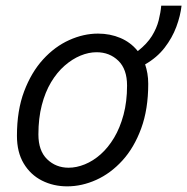

<svg xmlns="http://www.w3.org/2000/svg" viewBox="-20 -648 663 680"><path d="M218 12Q169 12 128.5 -8.5Q88 -29 64 -69Q40 -109 40 -167Q40 -257 65.5 -324.5Q91 -392 132.5 -437.5Q174 -483 225 -506Q276 -529 327 -529Q370 -529 406.5 -513.5Q443 -498 468 -467Q501 -493 518 -520.5Q535 -548 542 -576Q549 -604 551 -628H623Q619 -592 604.5 -553Q590 -514 563 -479Q536 -444 494 -420Q499 -405 502 -388Q505 -371 505 -351Q505 -261 480 -193Q455 -125 413.5 -79.5Q372 -34 321 -11Q270 12 218 12ZM223 -54Q251 -54 280.5 -66Q310 -78 336.5 -101.5Q363 -125 384 -160Q405 -195 417.5 -241.5Q430 -288 430 -345Q430 -403 399 -433Q368 -463 322 -463Q294 -463 265 -451Q236 -439 209 -415.5Q182 -392 161 -357Q140 -322 128 -275.5Q116 -229 116 -172Q116 -114 147 -84Q178 -54 223 -54Z"/></svg>

Font: Ubuntu Sans
Style: Italic
Weight: 400
Italic angle: -13.5°
Designer: Dalton Maag Ltd
Foundry: Dalton Maag Ltd
Version: Version 1.006